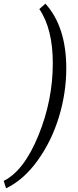

<svg xmlns="http://www.w3.org/2000/svg" viewBox="-119 -770 420 1040"><path d="M-86 250 -99 210Q11 155 89 -36Q167 -227 167 -427Q167 -614 94 -721L127 -750Q240 -625 240 -400Q240 -268 200.5 -137.5Q161 -7 85.5 98.5Q10 204 -86 250Z"/></svg>

Font: Lobster Two
Style: Bold Italic
Weight: 700
Designer: Pablo Impallari
Foundry: Pablo Impallari. www.impallari.com
Version: Version 2.000